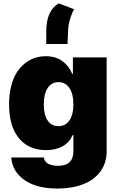

<svg xmlns="http://www.w3.org/2000/svg" viewBox="-20 -879 689 1115"><path d="M312.5 215.9Q192.1 215.9 121.6 166.2Q51.1 116.5 45.5 35.5H234.4Q242.2 83.8 318.2 83.8Q406.2 83.8 406.2 -1.4V-93.8H400.6Q384.6 -52.6 343.9 -29.8Q303.3 -7.1 247.2 -7.1Q217.7 -7.1 190.9 -13.7Q164.1 -20.2 139.9 -33.7Q115.8 -47.2 96.2 -69.1Q76.7 -90.9 62.5 -119.7Q48.3 -148.4 40.5 -187.5Q32.7 -226.6 32.7 -272.7Q32.7 -330.3 44.6 -377.5Q56.5 -424.7 76.5 -456.7Q96.6 -488.6 124.1 -510.7Q151.6 -532.7 182.2 -542.6Q212.7 -552.6 245.7 -552.6Q303.3 -552.6 342.5 -523.8Q381.7 -495 399.1 -450.3H403.4V-545.5H599.4V-1.4Q599.4 66.8 563.6 116.1Q527.7 165.5 463.2 190.7Q398.8 215.9 312.5 215.9ZM406.2 -272.7Q406.2 -333.5 383.2 -367.7Q360.1 -402 319.6 -402Q279.1 -402 256.7 -367.7Q234.4 -333.5 234.4 -272.7Q234.4 -212 256.7 -179.2Q279.1 -146.3 319.6 -146.3Q360.1 -146.3 383.2 -179.7Q406.2 -213.1 406.2 -272.7ZM248.6 -623.6V-694.6Q248.6 -817.8 321 -859.4L410.5 -825.3Q398.1 -805.8 386.5 -767.9Q375 -730.1 375 -687.5L372.2 -623.6Z"/></svg>

Font: Karasuma Gothic
Style: Black
Weight: 900
Designer: Rasmus Andersson / Ryoko Nishizuka
Foundry: Genbu
Version: Version 1.00